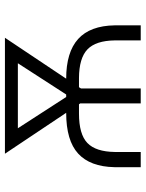

<svg xmlns="http://www.w3.org/2000/svg" viewBox="70 -638 568 747"><g transform="rotate(-90 353.5 -264.0)"><path d="M77.1 0V-102.5Q79.1 -196.8 129.9 -243.4Q180.7 -290 288.6 -290L129.4 -528.3H580.6L421.4 -290Q524.4 -290 575.9 -243.4Q627.4 -196.8 628.9 -101.1V0H570.3V-101.1Q569.3 -174.8 535.4 -207.3Q501.5 -239.7 424.3 -240.2H388.2L383.3 -232.4V0H325.2V-235.4L321.8 -240.2H285.6Q205.1 -240.2 171.1 -207.5Q137.2 -174.8 136.2 -100.6V0ZM350.1 -290H359.9L481.4 -478H228.5Z"/></g></svg>

Font: SteelSelectRoboto
Style: Regular
Weight: 300
Designer: Google
Version: Version 2.137; 2017